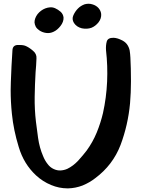

<svg xmlns="http://www.w3.org/2000/svg" viewBox="-20 -994 769 1046"><path d="M531.2 -918Q529.3 -935.5 516.6 -950.2Q503.9 -963.9 485.4 -969.7Q473.6 -973.6 462.9 -973.6Q452.1 -973.6 441.4 -970.7Q419.9 -962.9 405.3 -948.2Q389.6 -932.6 379.9 -911.1Q370.1 -889.6 382.8 -869.1Q397.5 -846.7 425.8 -839.8Q454.1 -834 478.5 -842.8Q500 -851.6 516.6 -872.1Q533.2 -893.6 531.2 -918ZM326.2 -898.4Q324.2 -917 310.5 -929.7Q295.9 -942.4 280.3 -949.2Q266.6 -955.1 252.9 -954.1Q239.3 -953.1 226.6 -948.2Q202.1 -938.5 184.6 -917Q168 -894.5 168 -872.1Q168.9 -860.4 174.8 -848.6Q180.7 -837.9 193.4 -829.1Q210 -817.4 231.4 -814.5Q252.9 -811.5 272.5 -821.3Q292 -830.1 309.6 -852.5Q327.1 -875 326.2 -898.4ZM272.5 -73.2Q252.9 -82 239.3 -100.6Q224.6 -119.1 214.8 -143.6Q195.3 -188.5 187.5 -242.2Q179.7 -295.9 175.8 -331.1Q168 -397.5 168.9 -465.8Q169.9 -533.2 173.8 -599.6Q175.8 -619.1 176.8 -637.7Q177.7 -657.2 178.7 -675.8Q180.7 -701.2 158.2 -718.8Q136.7 -737.3 116.2 -745.1Q100.6 -750 75.2 -749Q49.8 -747.1 47.9 -721.7Q42 -634.8 39.1 -547.9Q38.1 -525.4 38.1 -502.9Q38.1 -438.5 44.9 -373Q53.7 -285.2 82 -193.4Q109.4 -100.6 176.8 -38.1Q212.9 -4.9 257.8 13.7Q301.8 32.2 347.7 32.2Q349.6 32.2 351.6 32.2Q391.6 31.2 429.7 16.6Q467.8 1 499 -23.4Q594.7 -94.7 636.7 -204.1Q677.7 -313.5 688.5 -431.6Q693.4 -489.3 693.4 -547.9Q693.4 -552.7 693.4 -558.6Q693.4 -622.1 690.4 -679.7Q689.5 -699.2 686.5 -718.8Q682.6 -738.3 670.9 -753.9Q659.2 -768.6 638.7 -777.3Q618.2 -787.1 599.6 -788.1Q567.4 -789.1 561.5 -767.6Q555.7 -746.1 557.6 -719.7Q567.4 -634.8 563.5 -548.8Q559.6 -461.9 541 -377.9Q528.3 -324.2 506.8 -271.5Q485.4 -219.7 452.1 -173.8Q433.6 -149.4 406.2 -119.1Q378.9 -89.8 346.7 -74.2Q329.1 -66.4 309.6 -65.4Q291 -64.5 272.5 -73.2Z"/></svg>

Font: TroubleSide
Style: Comic
Weight: 400
Designer: Koroletov
Version: 1_5